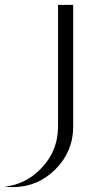

<svg xmlns="http://www.w3.org/2000/svg" viewBox="-145 -645 352 790"><path d="M93.8 -125V-625H156.2V-125Q156.2 -21.5 83 51.8Q9.8 125 -93.8 125Q-109.9 125 -125 123Q-41.5 113.8 20.5 51.8Q93.8 -21.5 93.8 -125Z"/></svg>

Font: Juliett
Style: Regular
Weight: 400
Designer: GGBotNet
Foundry: GGBotNet
Version: 0.60